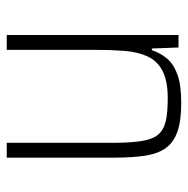

<svg xmlns="http://www.w3.org/2000/svg" viewBox="-14 -536 558 570"><g transform="rotate(-90 265.0 -251.0)"><path d="M245 8Q192 8 160 -3Q128 -14 111 -37Q94 -60 88 -98Q82 -136 82 -190V-510H126V-199Q126 -145 131 -111.5Q136 -78 150 -61Q164 -44 190 -38Q216 -32 257 -32Q311 -32 340.5 -48Q370 -64 383 -93Q396 -122 399 -161Q402 -200 402 -246V-510H446V0H409L406 -79H401Q393 -54 376 -34Q359 -14 328 -3Q297 8 245 8Z"/></g></svg>

Font: Saira SemiCondensed ExtraLight
Style: Regular
Weight: 250
Width: 4
Designer: Hector Gatti with collaboration of the Omnibus-Type team
Foundry: Omnibus-Type
Version: Version 1.101